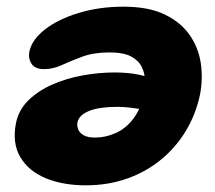

<svg xmlns="http://www.w3.org/2000/svg" viewBox="-20 -545 643 575"><path d="M237 10Q168 10 116.5 -11.5Q65 -33 40.5 -75Q16 -117 28 -177Q36 -216 65 -244.5Q94 -273 136 -291.5Q178 -310 226.5 -319Q275 -328 323 -328Q361 -328 392.5 -322Q424 -316 442 -304Q460 -292 456 -273Q452 -254 447.5 -235Q443 -216 428 -216Q415 -216 385.5 -220.5Q356 -225 331 -225Q278 -225 247.5 -213Q217 -201 212 -179Q210 -169 214 -158Q218 -147 230.5 -140Q243 -133 264 -133Q297 -133 327.5 -147Q358 -161 380 -190.5Q402 -220 411 -264Q414 -282 414 -303.5Q414 -325 404.5 -344.5Q395 -364 372.5 -376Q350 -388 308 -388Q261 -388 227 -375.5Q193 -363 166 -350.5Q139 -338 112 -338Q85 -338 74.5 -354Q64 -370 68 -391Q76 -427 115.5 -457.5Q155 -488 216.5 -506.5Q278 -525 350 -525Q425 -525 473.5 -501.5Q522 -478 548.5 -439.5Q575 -401 581.5 -354.5Q588 -308 579 -262Q567 -204 537.5 -154.5Q508 -105 463.5 -68Q419 -31 361.5 -10.5Q304 10 237 10Z"/></svg>

Font: Shantell Sans ExtraBold
Style: Italic
Weight: 800
Italic angle: -11°
Designer: Stephen Nixon, Anya Danilova, Shantell Martin
Foundry: Arrow Type
Version: Version 1.011;[c5ecc13dd]